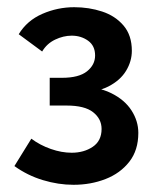

<svg xmlns="http://www.w3.org/2000/svg" viewBox="-20 -802 454 533"><path d="M184 -289Q142 -289 99 -302Q56 -315 20 -341L67 -417Q91 -399 121 -388.5Q151 -378 179 -378Q213 -378 237.5 -394.5Q262 -411 262 -444Q262 -472 238.5 -490.5Q215 -509 165 -509H118V-586H152Q199 -586 221.5 -604Q244 -622 244 -648Q244 -675 224.5 -689Q205 -703 179 -703Q156 -703 133 -692Q110 -681 97 -659L32 -707Q55 -745 97.5 -763.5Q140 -782 186 -782Q227 -782 263.5 -770Q300 -758 323 -731Q346 -704 346 -661Q346 -632 330 -605.5Q314 -579 281 -562Q248 -545 196 -545L195 -562Q251 -562 288.5 -543.5Q326 -525 345 -495.5Q364 -466 364 -433Q364 -385 339 -353Q314 -321 273 -305Q232 -289 184 -289Z"/></svg>

Font: Yaldevi SemiBold
Style: Regular
Weight: 600
Designer: Sol Matas, Rajitha Manaperi, Kosala Senevirathne
Foundry: Mooniak
Version: Version 1.100